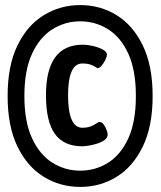

<svg xmlns="http://www.w3.org/2000/svg" viewBox="-20 -728 632 756"><path d="M296 8Q217 8 152 -32Q87 -72 48.5 -151.5Q10 -231 10 -350Q10 -469 48.5 -548.5Q87 -628 152 -668Q217 -708 296 -708Q375 -708 439.5 -668Q504 -628 542.5 -548.5Q581 -469 581 -350Q581 -231 542.5 -151.5Q504 -72 439.5 -32Q375 8 296 8ZM304 -152Q231 -152 196 -201Q161 -250 161 -353Q161 -552 306 -552Q324 -552 346 -547Q368 -542 384.5 -533Q401 -524 401 -513Q401 -505 395 -492.5Q389 -480 380.5 -470Q372 -460 365 -460Q362 -460 355.5 -464.5Q349 -469 336.5 -473.5Q324 -478 304 -478Q276 -478 262 -446.5Q248 -415 248 -353Q248 -290 262 -257.5Q276 -225 304 -225Q324 -225 337.5 -230.5Q351 -236 359.5 -242Q368 -248 371 -248Q381 -248 388.5 -237.5Q396 -227 400 -215.5Q404 -204 404 -199Q404 -186 392 -177Q380 -168 362.5 -162.5Q345 -157 329 -154.5Q313 -152 304 -152ZM296 -56Q356 -56 406 -87.5Q456 -119 485.5 -184Q515 -249 515 -350Q515 -451 485.5 -516Q456 -581 406 -612.5Q356 -644 296 -644Q236 -644 186 -612.5Q136 -581 106 -516Q76 -451 76 -350Q76 -249 106 -184Q136 -119 186 -87.5Q236 -56 296 -56Z"/></svg>

Font: Asap Condensed VF Beta
Style: Regular
Weight: 400
Designer: Pablo Cosgaya
Foundry: Omnibus-Type
Version: Version 1.008